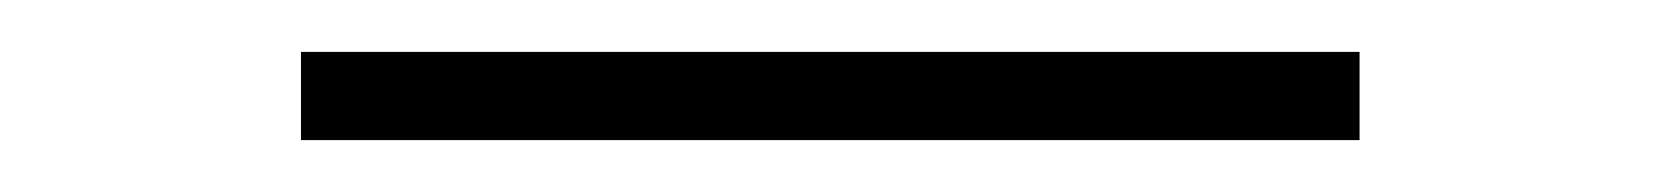

<svg xmlns="http://www.w3.org/2000/svg" viewBox="-20 -367 640 74"><path d="M96 -313V-347H504V-313Z"/></svg>

Font: Source Code Pro ExtraLight Light
Style: Italic
Weight: 300
Italic angle: -11°
Monospace: yes
Version: Version 1.016;hotconv 1.0.116;makeotfexe 2.5.65601